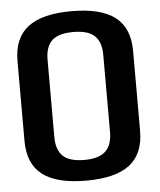

<svg xmlns="http://www.w3.org/2000/svg" viewBox="-51 -724 645 776"><g transform="rotate(-5 272.0 -336.0)"><path d="M268 7Q387 7 444.5 -37.2Q502 -81.5 502 -175V-498.5Q502 -592 444.5 -636.2Q387 -680.5 267.5 -680.5Q148.5 -680.5 90.8 -636.2Q33 -592 33 -498.5V-175Q33 -81.5 90.8 -37.2Q148.5 7 268 7ZM268 -77Q207.5 -77 181 -102.2Q154.5 -127.5 154.5 -180.5V-493Q154.5 -546 180.8 -571Q207 -596 267.5 -596Q327.5 -596 354 -570.8Q380.5 -545.5 380.5 -493V-180.5Q380.5 -128 353.8 -102.5Q327 -77 268 -77Z"/></g></svg>

Font: Anybody UltraCondensed Thin Medium
Style: Regular
Weight: 500
Version: Version 1.111